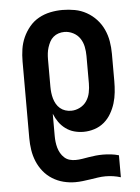

<svg xmlns="http://www.w3.org/2000/svg" viewBox="-53 -570 607 835"><g transform="rotate(-5 250.0 -152.5)"><path d="M242 223Q216 223 190.5 216.5Q165 210 142.5 196Q120 182 103.5 161.5Q87 141 77 117Q67 93 63 67Q59 41 59 15V-320Q59 -347 63 -373.5Q67 -400 78 -424.5Q89 -449 106.5 -470Q124 -491 147.5 -504Q171 -517 197.5 -522.5Q224 -528 251 -528Q278 -528 305 -523Q332 -518 356 -504.5Q380 -491 398.5 -471Q417 -451 428.5 -426Q440 -401 444.5 -374Q449 -347 449 -320V-200Q449 -176 446.5 -151.5Q444 -127 437 -104Q430 -81 417.5 -59.5Q405 -38 386.5 -22.5Q368 -7 344.5 0.5Q321 8 297 8Q276 8 256 2.5Q236 -3 219 -15.5Q202 -28 190 -45Q178 -62 170 -82V15Q170 28 171.5 41Q173 54 176.5 66.5Q180 79 186.5 90.5Q193 102 203 111Q213 120 225.5 123.5Q238 127 251 127Q266 127 281 124.5Q296 122 311 119.5Q326 117 341 115.5Q356 114 372 114Q389 114 406.5 116Q424 118 441 123V219Q425 214 408.5 211.5Q392 209 375 209Q358 209 341.5 211.5Q325 214 308.5 216.5Q292 219 275 221Q258 223 242 223ZM251 -88Q271 -88 289.5 -97.5Q308 -107 319 -123.5Q330 -140 334 -160Q338 -180 338 -200V-320Q338 -340 334 -360Q330 -380 319 -396.5Q308 -413 289.5 -422.5Q271 -432 251 -432Q238 -432 225.5 -428Q213 -424 203 -415.5Q193 -407 187 -395.5Q181 -384 177 -371.5Q173 -359 171.5 -346Q170 -333 170 -320V-200Q170 -187 171.5 -174Q173 -161 176.5 -148.5Q180 -136 186.5 -124.5Q193 -113 203 -104.5Q213 -96 225.5 -92Q238 -88 251 -88Z"/></g></svg>

Font: Zed Mono
Style: Bold
Weight: 700
Monospace: yes
Designer: Belleve Invis
Foundry: Belleve Invis
Version: Version 1.0.0; ttfautohint (v1.8.4)